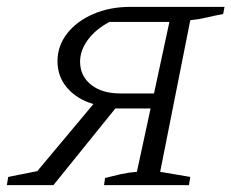

<svg xmlns="http://www.w3.org/2000/svg" viewBox="-39 -541 676 561"><path d="M-19 0 -15 -24 70 -41 234 -237Q186 -251 157.5 -284Q129 -317 129 -362Q129 -407 157 -443Q185 -479 233.5 -500Q282 -521 343 -521H617L613 -500Q586 -495 565.5 -490Q545 -485 517 -482L429 -39L517 -24L513 0H265L268 -21Q291 -27 313.5 -32Q336 -37 361 -39L401 -224H298L117 0ZM312 -268H411L456 -477H281Q241 -456 218 -425Q195 -394 195 -361Q195 -319 227 -293.5Q259 -268 312 -268Z"/></svg>

Font: Piazzolla SC Light
Style: Italic
Weight: 300
Italic angle: -11.3°
Designer: Juan Pablo del Peral
Foundry: Huerta Tipografica
Version: Version 1.330